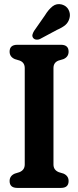

<svg xmlns="http://www.w3.org/2000/svg" viewBox="-20 -919 383 939"><path d="M241.5 -114.5Q241.5 -87.5 267.5 -77L290.5 -70Q315.5 -59 315.5 -33.5Q315.5 0 278 0H65Q27 0 27 -33.5Q27 -59 52.5 -70L75 -77Q101 -87.5 101 -114.5V-586Q101 -613 77 -622.5L52.5 -630Q27 -641 27 -666.5Q27 -700 65 -700H278Q315.5 -700 315.5 -666.5Q315.5 -641 290.5 -630L265.5 -622.5Q241.5 -613 241.5 -586ZM199.5 -843.5Q217.5 -873 237.2 -888.2Q257 -903.5 282.5 -897Q305.5 -890.5 315.5 -870.8Q325.5 -851 320 -830.5Q314.5 -809.5 300 -797Q285.5 -784.5 258 -772.5L175 -728Q166.5 -724 157.2 -725.2Q148 -726.5 142.5 -733Q136.5 -741 138.8 -749.8Q141 -758.5 146.5 -767.5Z"/></svg>

Font: Fraunces 144pt SuperSoft SemiBold
Style: Regular
Weight: 600
Version: Version 1.000;[b76b70a41]